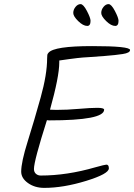

<svg xmlns="http://www.w3.org/2000/svg" viewBox="-20 -925 652 933"><path d="M216 -669Q243 -701 427.5 -701Q612 -701 612 -682Q612 -668 576.5 -662.5Q541 -657 489 -653Q424 -648 413.5 -647.5Q403 -647 382.5 -645.5Q362 -644 317.5 -638Q273 -632 268 -631V-621Q268 -553 223 -392L254 -391Q306 -391 362.5 -396Q419 -401 452.5 -401Q486 -401 486 -392Q486 -340 218 -340Q211 -340 208 -341Q145 -143 145 -104Q145 -89 154.5 -80.5Q164 -72 178 -72Q305 -72 443 -112Q490 -125 497 -125Q509 -125 509 -107Q509 -80 398.5 -46Q288 -12 195 -12Q149 -12 116 -35.5Q83 -59 83 -91Q83 -137 114.5 -237.5Q146 -338 177.5 -451Q209 -564 209 -641Q209 -661 212.5 -664.5Q216 -668 216 -669ZM404 -799Q384 -799 360 -822.5Q336 -846 336 -862Q336 -878 347 -891.5Q358 -905 371.5 -905Q385 -905 402.5 -871.5Q420 -838 420 -824Q420 -799 404 -799ZM540 -799Q520 -799 496 -822.5Q472 -846 472 -862Q472 -878 483 -891.5Q494 -905 507.5 -905Q521 -905 538.5 -871.5Q556 -838 556 -824Q556 -799 540 -799Z"/></svg>

Font: Kalam Light
Style: Regular
Weight: 300
Version: Version 2.001;PS 1.0;hotconv 1.0.79;makeotf.lib2.5.61930; tt